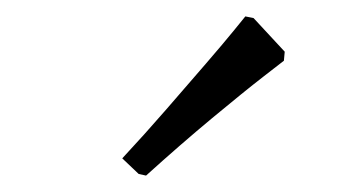

<svg xmlns="http://www.w3.org/2000/svg" viewBox="-20 -735 438 234"><path d="M158 -521 149 -523 129 -542Q156 -571 182.5 -601.5Q209 -632 231 -657.5Q253 -683 266 -699Q279 -715 279 -715L289 -713L327 -672L326 -661Q326 -661 301.5 -642Q277 -623 238.5 -591Q200 -559 158 -521Z"/></svg>

Font: Alegreya
Style: Regular
Weight: 400
Designer: Juan Pablo del Peral
Foundry: Huerta Tipografica
Version: Version 2.009